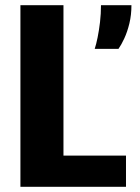

<svg xmlns="http://www.w3.org/2000/svg" viewBox="-20 -720 540 740"><path d="M58.7 0V-700H224.6V-120.3H465.6V0ZM345 -531.6Q350.9 -549.4 356.3 -576.1Q361.7 -602.9 365.5 -635Q369.2 -667.2 369.2 -700H486.6Q486.6 -662.5 478.7 -629.7Q470.7 -596.9 459 -571.8Q447.4 -546.8 436.6 -531.6Z"/></svg>

Font: Trispace Thin
Style: Regular
Weight: 100
Designer: Tyler Finck
Foundry: Etcetera Type Company
Version: Version 1.210